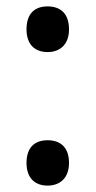

<svg xmlns="http://www.w3.org/2000/svg" viewBox="-20 -569 299 601"><path d="M63 -477C63 -428 91 -406 129 -406C166 -406 196 -428 196 -477C196 -528 168 -549 129 -549C90 -549 63 -528 63 -477ZM63 -59C63 -10 91 12 129 12C166 12 196 -10 196 -59C196 -110 167 -130 129 -130C90 -130 63 -109 63 -59Z"/></svg>

Font: Noto Sans Lao SemiCondensed Medium
Style: Regular
Weight: 500
Width: 4
Designer: Monotype Design Team
Foundry: Monotype Imaging Inc.
Version: Version 2.003